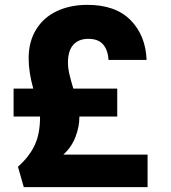

<svg xmlns="http://www.w3.org/2000/svg" viewBox="-20 -767 703 791"><path d="M588 -130V4H78L54 -80Q101 -122 123 -169Q145 -216 145 -285V-287H36V-402H117Q98 -470 98 -527Q98 -595 128.5 -645Q159 -695 214 -721Q269 -747 340 -747Q456 -747 518 -684Q580 -621 584 -520H427Q425 -560 405 -583.5Q385 -607 344 -607Q304 -607 282 -582.5Q260 -558 260 -510Q260 -487 265.5 -463Q271 -439 282 -402H463V-287H307V-284Q307 -245 291 -203Q275 -161 241 -130Z"/></svg>

Font: Poppins A&M
Style: Bold-A&M
Weight: 700
Designer: Ninad Kale (Devanagari), Jonny Pinhorn (Latin)
Foundry: Indian Type Foundry
Version: 4.004